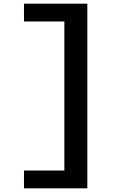

<svg xmlns="http://www.w3.org/2000/svg" viewBox="-20 -821 660 1041"><path d="M453.5 200V-801H110V-704.5H329V103.5H110V200Z"/></svg>

Font: Monaspace Neon SemiBold
Style: Regular
Weight: 600
Designer: Riley Cran & the Lettermatic Team
Foundry: Lettermatic
Version: Version 1.200 (Monaspace Neon)